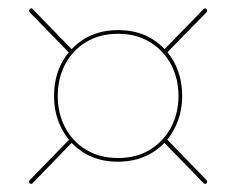

<svg xmlns="http://www.w3.org/2000/svg" viewBox="-20 -584 577 469"><path d="M53 -144.5 148.5 -242.5Q131.5 -263 121.8 -290Q112 -317 112 -349.5Q112 -382 121.5 -409Q131 -436 148 -456L53 -553.5Q49 -558 52.5 -561.5Q56 -566 60.5 -561L155 -464Q199.5 -510.5 268.5 -510.5Q338 -510.5 382 -464L476.5 -561Q481 -566 484.5 -561.5Q488 -558 484 -553.5L389 -456.5Q406 -436 415.5 -409Q425 -382 425 -349.5Q425 -317.5 415.2 -290.5Q405.5 -263.5 388.5 -243L484 -144.5Q488 -140.5 484.5 -136.5Q481 -132.5 476.5 -137.5L381.5 -235Q337 -189 267.5 -189Q199.5 -189 155 -235L60.5 -137.5Q56 -132.5 52.5 -136.5Q49 -140.5 53 -144.5ZM268.5 -198Q313 -198 346.2 -218.2Q379.5 -238.5 397.8 -273Q416 -307.5 416 -349.5Q416 -392 397.8 -426.5Q379.5 -461 346.2 -481.2Q313 -501.5 268.5 -501.5Q223.5 -501.5 190.2 -481.2Q157 -461 139 -426.5Q121 -392 121 -349.5Q121 -307.5 139 -273Q157 -238.5 190.2 -218.2Q223.5 -198 268.5 -198Z"/></svg>

Font: Fraunces 144pt S000
Style: Bold
Weight: 700
Version: Version 1.000; ttfautohint (v1.8.3)